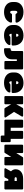

<svg xmlns="http://www.w3.org/2000/svg" viewBox="2308 -2878 672 5328"><g transform="rotate(90 2644.0 -214.0)"><path d="M280 -295V-225Q280 -191 289 -176Q298 -161 317 -161Q336 -161 343 -167.5Q350 -174 357.5 -192.5Q365 -211 386 -211H581Q592 -211 600 -203Q608 -195 608 -182Q608 -169 599 -147Q590 -125 568 -97Q546 -69 514 -45.5Q482 -22 430 -6Q378 10 315 10Q190 10 112.5 -55.5Q35 -121 35 -237V-283Q35 -399 112.5 -464.5Q190 -530 315 -530Q389 -530 449 -507.5Q509 -485 541.5 -452.5Q574 -420 591 -389Q608 -358 608 -341.5Q608 -325 600 -317Q592 -309 581 -309H386Q367 -309 357 -329Q343 -359 320 -359Q280 -359 280 -295Z M1216 -201H918V-196Q918 -135 957 -135Q968 -135 984 -151Q1000 -167 1019 -167H1208Q1230 -167 1230 -145Q1230 -96 1156.5 -43Q1083 10 957.5 10Q832 10 752.5 -55.5Q673 -121 673 -236V-284Q673 -393 754 -461.5Q835 -530 966.5 -530Q1098 -530 1170.5 -453Q1243 -376 1243 -258V-228Q1243 -217 1235 -209Q1227 -201 1216 -201ZM918 -330V-326H998V-330Q998 -390 958 -390Q918 -390 918 -330Z M1372 10H1345Q1334 10 1326 2Q1318 -6 1318 -17V-148Q1318 -159 1326 -167Q1334 -175 1345 -175H1352Q1395 -175 1395 -225V-493Q1395 -504 1403 -512Q1411 -520 1422 -520H1878Q1889 -520 1897 -512Q1905 -504 1905 -493V-27Q1905 -16 1897 -8Q1889 0 1878 0H1699Q1688 0 1680 -8Q1672 -16 1672 -27V-345H1627V-219Q1627 -104 1557 -47Q1487 10 1372 10Z M2533 -201H2235V-196Q2235 -135 2274 -135Q2285 -135 2301 -151Q2317 -167 2336 -167H2525Q2547 -167 2547 -145Q2547 -96 2473.5 -43Q2400 10 2274.5 10Q2149 10 2069.5 -55.5Q1990 -121 1990 -236V-284Q1990 -393 2071 -461.5Q2152 -530 2283.5 -530Q2415 -530 2487.5 -453Q2560 -376 2560 -258V-228Q2560 -217 2552 -209Q2544 -201 2533 -201ZM2235 -330V-326H2315V-330Q2315 -390 2275 -390Q2235 -390 2235 -330Z M2874 -493V-329L2972 -503Q2982 -520 3001 -520H3193Q3203 -520 3210 -513Q3217 -506 3217 -497Q3217 -488 3212 -481L3085 -266L3237 -37Q3241 -31 3241 -22.5Q3241 -14 3234 -7Q3227 0 3217 0H3007Q2987 0 2976 -17L2874 -187V-27Q2874 -16 2866 -8Q2858 0 2847 0H2672Q2661 0 2653 -8Q2645 -16 2645 -27V-493Q2645 -504 2653 -512Q2661 -520 2672 -520H2847Q2858 -520 2866 -512Q2874 -504 2874 -493Z M3742 0H3328Q3317 0 3309 -8Q3301 -16 3301 -27V-493Q3301 -504 3309 -512Q3317 -520 3328 -520H3497Q3508 -520 3516 -512Q3524 -504 3524 -493V-175H3611V-493Q3611 -504 3619 -512Q3627 -520 3638 -520H3807Q3818 -520 3826 -512Q3834 -504 3834 -493V-175H3898Q3909 -175 3917 -167Q3925 -159 3925 -148V75Q3925 86 3917 94Q3909 102 3898 102H3769Q3758 102 3750 94Q3742 86 3742 75Z M4541 0H4362Q4351 0 4343 -8Q4335 -16 4335 -27V-190L4223 -11Q4215 0 4200 0H4021Q4010 0 4002.5 -8Q3995 -16 3995 -27V-493Q3995 -504 4003 -512Q4011 -520 4022 -520H4201Q4212 -520 4220 -512Q4228 -504 4228 -493V-330L4339 -507Q4347 -520 4362 -520H4541Q4552 -520 4560 -512Q4568 -504 4568 -493V-27Q4568 -16 4560 -8Q4552 0 4541 0Z M4943 -520H5211Q5222 -520 5230 -512Q5238 -504 5238 -493V-27Q5238 -16 5230 -8Q5222 0 5211 0H5025Q5014 0 5006 -8Q4998 -16 4998 -27V-108H4954L4908 -17Q4897 0 4877 0H4672Q4662 0 4655 -7Q4648 -14 4648 -22.5Q4648 -31 4652 -37L4735 -183Q4677 -238 4677 -312Q4677 -404 4746.5 -462Q4816 -520 4943 -520ZM5003 -283V-344H4943Q4897 -344 4897 -312Q4897 -283 4943 -283Z"/></g></svg>

Font: Rubik One
Style: Regular
Weight: 400
Designer: Hubert and Fischer with Elvire Volk Leonovitch
Foundry: Hubert and Fischer with Elvire Volk Leonovitch
Version: Version 1.001